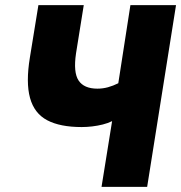

<svg xmlns="http://www.w3.org/2000/svg" viewBox="-20 -725 703 745"><path d="M374 0 415 -255Q399 -247 379 -242Q359 -237 338 -234.5Q317 -232 297 -232Q213 -232 163 -258.5Q113 -285 96.5 -345Q80 -405 96 -502L129 -705H305L275 -518Q264 -444 285 -412.5Q306 -381 358 -381Q379 -381 399 -386.5Q419 -392 439 -402L486 -705H663L551 0Z"/></svg>

Font: Nunito Sans 7pt Condensed Black
Style: Italic
Weight: 900
Width: 3
Italic angle: -9°
Designer: Vernon Adams
Foundry: Vernon Adams
Version: Version 3.101;gftools[0.9.27]